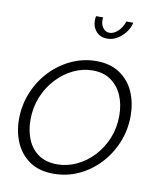

<svg xmlns="http://www.w3.org/2000/svg" viewBox="-83 -797 735 874"><g transform="rotate(10 284.5 -360.0)"><path d="M223 10Q157 10 113.5 -19.5Q70 -49 48 -98.5Q26 -148 26 -207Q26 -274 50.5 -332.5Q75 -391 117 -435Q159 -479 213.5 -504Q268 -529 327 -529Q393 -529 437 -499Q481 -469 502.5 -419.5Q524 -370 524 -310Q524 -244 500 -186Q476 -128 434 -83.5Q392 -39 338 -14.5Q284 10 223 10ZM232 -35Q278 -35 321 -55Q364 -75 398.5 -111.5Q433 -148 453 -196.5Q473 -245 473 -302Q473 -353 455.5 -394Q438 -435 404 -459.5Q370 -484 319 -484Q273 -484 230 -463.5Q187 -443 152.5 -406Q118 -369 98 -320Q78 -271 78 -214Q78 -164 95 -123Q112 -82 146.5 -58.5Q181 -35 232 -35ZM363 -666Q383 -666 402.5 -684.5Q422 -703 430 -730H462Q457 -705 440.5 -684Q424 -663 402.5 -650.5Q381 -638 357 -638Q326 -638 307 -658.5Q288 -679 288 -710Q288 -715 288.5 -720Q289 -725 290 -730H323Q322 -727 322 -723.5Q322 -720 322 -716Q322 -696 333.5 -681Q345 -666 363 -666Z"/></g></svg>

Font: Raleway Thin Light
Style: Italic
Weight: 300
Italic angle: -12°
Version: Version 4.026